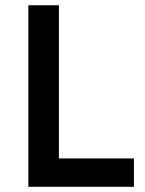

<svg xmlns="http://www.w3.org/2000/svg" viewBox="-20 -717 556 737"><path d="M88.9 -696.8H206.1V-108.9H494.1V0H88.9Z"/></svg>

Font: Doppio One
Style: Regular
Weight: 400
Designer: Szymon Celej
Foundry: Szymon Celej
Version: Version 1.002